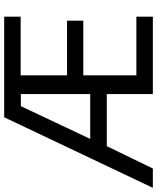

<svg xmlns="http://www.w3.org/2000/svg" viewBox="63 -818 754 922"><g transform="rotate(-90 440.0 -357.0)"><path d="M820.8 0H449.2V-221.2H199.2L91.8 0H-1L337.9 -713.9H820.8V-634.8H539.1V-412.1H801.8V-334H539.1V-79.1H820.8ZM233.9 -300.8H449.2V-633.8H391.1Z"/></g></svg>

Font: Noto Sans Southeast Asian
Style: Regular
Weight: 400
Designer: Monotype Design Team
Foundry: Monotype Imaging Inc.
Version: Version 1.06 uh; ttfautohint (v1.4.1)